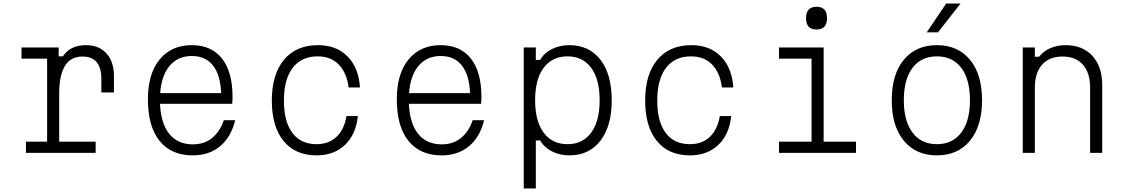

<svg xmlns="http://www.w3.org/2000/svg" viewBox="-20 -860 6340 1080"><path d="M101 -593H310V-543H334Q374 -606 464 -606Q537 -606 579 -559.5Q621 -513 621 -430V-340H550V-417Q550 -542 444 -542Q313 -542 313 -334V-63H518V0H126V-63H245V-530H101Z M1303 -184Q1280 -89 1218 -37.5Q1156 14 1065 14Q943 14 877.5 -67.5Q812 -149 812 -302Q812 -445 878 -525.5Q944 -606 1059 -606Q1169 -606 1228.5 -531Q1288 -456 1288 -315Q1288 -305 1287.5 -295Q1287 -285 1286 -276H880Q885 -165 932.5 -106.5Q980 -48 1065 -48Q1128 -48 1172 -83Q1216 -118 1239 -184ZM1059 -545Q981 -545 934.5 -490Q888 -435 881 -336H1224Q1220 -438 1178 -491.5Q1136 -545 1059 -545Z M1761 14Q1641 14 1575 -67Q1509 -148 1509 -294Q1509 -442 1577.5 -524Q1646 -606 1769 -606Q1872 -606 1934.5 -543Q1997 -480 2005 -368H1941Q1930 -452 1885 -497.5Q1840 -543 1767 -543Q1676 -543 1626.5 -478.5Q1577 -414 1577 -294Q1577 -176 1624.5 -112.5Q1672 -49 1761 -49Q1829 -49 1872.5 -90Q1916 -131 1929 -207H1993Q1982 -103 1920 -44.5Q1858 14 1761 14Z M2703 -184Q2680 -89 2618 -37.5Q2556 14 2465 14Q2343 14 2277.5 -67.5Q2212 -149 2212 -302Q2212 -445 2278 -525.5Q2344 -606 2459 -606Q2569 -606 2628.5 -531Q2688 -456 2688 -315Q2688 -305 2687.5 -295Q2687 -285 2686 -276H2280Q2285 -165 2332.5 -106.5Q2380 -48 2465 -48Q2528 -48 2572 -83Q2616 -118 2639 -184ZM2459 -545Q2381 -545 2334.5 -490Q2288 -435 2281 -336H2624Q2620 -438 2578 -491.5Q2536 -545 2459 -545Z M2926 200V-593H2994V-523H3018Q3041 -562 3084.5 -584Q3128 -606 3182 -606Q3294 -606 3357.5 -524Q3421 -442 3421 -296Q3421 -151 3357.5 -68.5Q3294 14 3182 14Q3128 14 3084.5 -8.5Q3041 -31 3018 -70H2994V200ZM3172 -49Q3258 -49 3305.5 -114Q3353 -179 3353 -296Q3353 -414 3305.5 -478.5Q3258 -543 3172 -543Q3086 -543 3038 -478.5Q2990 -414 2990 -296Q2990 -179 3038 -114Q3086 -49 3172 -49Z M3861 14Q3741 14 3675 -67Q3609 -148 3609 -294Q3609 -442 3677.5 -524Q3746 -606 3869 -606Q3972 -606 4034.5 -543Q4097 -480 4105 -368H4041Q4030 -452 3985 -497.5Q3940 -543 3867 -543Q3776 -543 3726.5 -478.5Q3677 -414 3677 -294Q3677 -176 3724.5 -112.5Q3772 -49 3861 -49Q3929 -49 3972.5 -90Q4016 -131 4029 -207H4093Q4082 -103 4020 -44.5Q3958 14 3861 14Z M4362 -593H4613V-63H4795V0H4362V-63H4545V-530H4362ZM4573 -694Q4514 -694 4514 -758Q4514 -822 4573 -822Q4632 -822 4632 -758Q4632 -694 4573 -694Z M5250 14Q5132 14 5064 -68.5Q4996 -151 4996 -296Q4996 -442 5064 -524Q5132 -606 5250 -606Q5368 -606 5436 -524Q5504 -442 5504 -296Q5504 -151 5436 -68.5Q5368 14 5250 14ZM5250 -49Q5338 -49 5387 -114Q5436 -179 5436 -296Q5436 -414 5387 -478.5Q5338 -543 5250 -543Q5162 -543 5113 -478.5Q5064 -414 5064 -296Q5064 -179 5113 -114Q5162 -49 5250 -49ZM5193 -678 5302 -840H5383L5256 -678Z M5733 0V-593H5801V-541H5825Q5849 -572 5888 -589Q5927 -606 5974 -606Q6069 -606 6124.5 -546Q6180 -486 6180 -381V0H6112V-365Q6112 -450 6071.5 -496Q6031 -542 5957 -542Q5882 -542 5841.5 -496Q5801 -450 5801 -365V0Z"/></svg>

Font: Martian Mono ExtraLight
Style: Regular
Weight: 200
Monospace: yes
Designer: Roman Shamin
Foundry: Evil Martians
Version: Version 1.000; ttfautohint (v1.8.4.7-5d5b)